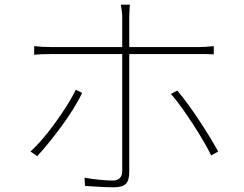

<svg xmlns="http://www.w3.org/2000/svg" viewBox="-20 -787 1040 820"><path d="M535 -767Q534 -760 533.5 -750.5Q533 -741 532.5 -731Q532 -721 532 -712Q532 -689 532 -656.5Q532 -624 532 -593.5Q532 -563 532 -543Q532 -523 532 -483Q532 -443 532 -392.5Q532 -342 532 -289Q532 -236 532 -187.5Q532 -139 532 -103Q532 -67 532 -52Q532 -17 517.5 -2Q503 13 465 13Q450 13 427 12Q404 11 381.5 9.5Q359 8 343 7L341 -28Q375 -22 407.5 -19Q440 -16 461 -16Q482 -16 492 -26.5Q502 -37 502 -57Q502 -75 502 -114Q502 -153 502 -203.5Q502 -254 502 -308.5Q502 -363 502 -412Q502 -461 502 -496Q502 -531 502 -543Q502 -560 502 -591.5Q502 -623 502 -656.5Q502 -690 502 -712Q502 -725 500 -741.5Q498 -758 496 -767ZM126 -590Q146 -588 160.5 -587Q175 -586 199 -586Q211 -586 248.5 -586Q286 -586 340 -586Q394 -586 455.5 -586Q517 -586 578.5 -586Q640 -586 693 -586Q746 -586 782 -586Q818 -586 828 -586Q842 -586 859 -587Q876 -588 893 -590V-555Q877 -556 861 -556Q845 -556 829 -556Q819 -556 783 -556Q747 -556 694 -556Q641 -556 579.5 -556Q518 -556 456.5 -556Q395 -556 341 -556Q287 -556 249.5 -556Q212 -556 200 -556Q177 -556 161 -555.5Q145 -555 126 -553ZM331 -390Q316 -359 293 -322Q270 -285 242.5 -247.5Q215 -210 188 -177Q161 -144 139 -120L110 -140Q135 -162 163 -195Q191 -228 218 -265.5Q245 -303 267.5 -339Q290 -375 304 -404ZM737 -400Q758 -376 782 -343Q806 -310 830.5 -273Q855 -236 876 -201.5Q897 -167 912 -140L882 -123Q869 -150 848.5 -185Q828 -220 804 -257Q780 -294 755.5 -328Q731 -362 710 -386Z"/></svg>

Font: Noto Sans JP
Style: Regular
Weight: 100
Designer: Ryoko NISHIZUKA 西塚涼子 (kana, bopomofo & ideographs); Paul D. Hunt (Latin, Greek & Cyrillic); Sandoll Communications 산돌커뮤니
Foundry: Adobe
Version: Version 2.004;hotconv 1.0.118;makeotfexe 2.5.65603